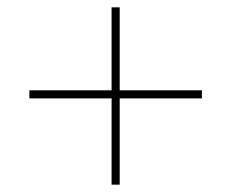

<svg xmlns="http://www.w3.org/2000/svg" viewBox="-20 -545 630 523"><path d="M306 -277V-42H284V-277H60V-299H284V-525H306V-299H530V-277Z"/></svg>

Font: Mach Thin
Style: Regular
Weight: 250
Version: Version 1.002